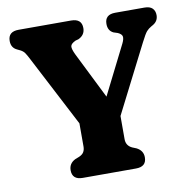

<svg xmlns="http://www.w3.org/2000/svg" viewBox="-79 -778 847 856"><g transform="rotate(-10 345.0 -350.0)"><path d="M516 -42.5Q516 0 468.5 0H227.5Q180 0 180 -42.5Q180 -73.5 209 -88L228 -95.5Q243.5 -102.5 249.2 -112.8Q255 -123 255 -137.5V-242L89.5 -560.5Q78 -583 71.5 -592.2Q65 -601.5 52.5 -608L38 -615Q12.5 -627 12.5 -657.5Q12.5 -700 60.5 -700H298Q346 -700 346 -657.5Q346 -626 315.5 -612L302.5 -608.5Q280.5 -598.5 279 -586.5Q277.5 -574.5 290 -548.5L394.5 -338.5L505.5 -559.5Q515 -579 513 -590Q511 -601 493.5 -609L475 -615Q450.5 -626.5 450.5 -657.5Q450.5 -700 498 -700H630Q654.5 -700 666 -688.5Q677.5 -677 677.5 -657.5Q677.5 -630 652.5 -616L645.5 -612Q633 -605 624 -595Q615 -585 596.5 -548.5L441 -242.5V-137.5Q441 -108 468 -95.5L486.5 -88Q516 -73 516 -42.5Z"/></g></svg>

Font: Fraunces 72pt SuperSoft
Style: Bold
Weight: 700
Version: Version 1.000;[0bf87f6ff]